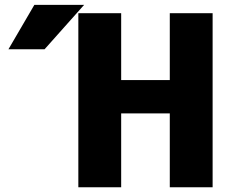

<svg xmlns="http://www.w3.org/2000/svg" viewBox="-20 -788 992 810"><path d="M125 -767.6H335L168 -580.1H15.6ZM696.3 -309.6H491.2V2H310.5V-732.4H491.2V-450.2H696.3V-732.4H877V2H696.3Z"/></svg>

Font: Gen Shin Gothic Heavy
Style: Bold
Weight: 900
Designer: [Source Han Sans]
Ryoko NISHIZUKA  (kana & ideographs); Paul D. Hunt (Latin, Greek & Cyrillic); Wenlong ZHANG  (bopomofo
Version: Version 1.002.20150607